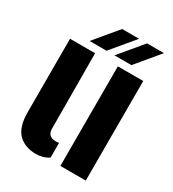

<svg xmlns="http://www.w3.org/2000/svg" viewBox="-190 -886 905 1002"><g transform="rotate(30 263.0 -385.0)"><path d="M38 -159V-600H189L191 -146Q191 -99 242 -99Q251 -99 260 -100.5V-12.5Q228 10 183 10Q117 10 77.5 -29.2Q38 -68.5 38 -159ZM326 0V-600H479V0ZM132 -641 248 -780H350L234 -641ZM282 -641 398 -780H500L384 -641Z"/></g></svg>

Font: Big Shoulders Stencil Text Black
Style: Regular
Weight: 900
Designer: Patric King
Foundry: XO Type Co
Version: Version 1.000